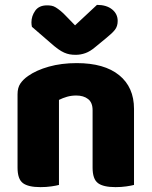

<svg xmlns="http://www.w3.org/2000/svg" viewBox="-20 -760 623 788"><path d="M530 -1Q519 2 498.5 5Q478 8 454 8Q404 8 382 -8.5Q360 -25 360 -72V-308Q360 -339 341.5 -353.5Q323 -368 293 -368Q273 -368 255.5 -363Q238 -358 222 -350V-1Q211 2 190.5 5Q170 8 146 8Q96 8 74 -8.5Q52 -25 52 -72V-373Q52 -400 63.5 -417Q75 -434 95 -448Q129 -472 180.5 -486.5Q232 -501 295 -501Q408 -501 469 -451.5Q530 -402 530 -313ZM288 -656 378 -740Q417 -740 440 -721.5Q463 -703 463 -674Q463 -652 451.5 -637.5Q440 -623 415 -603L370 -566Q350 -549 330.5 -542Q311 -535 291 -535Q277 -535 266 -537Q255 -539 243.5 -544Q232 -549 218 -559Q204 -569 185 -586L111 -650Q110 -655 109.5 -659Q109 -663 109 -668Q109 -694 124.5 -716Q140 -738 173 -738Q183 -738 191.5 -736.5Q200 -735 209 -729.5Q218 -724 229 -715Q240 -706 254 -691Z"/></svg>

Font: Baloo 2 ExtraBold
Style: Regular
Weight: 800
Designer: Sarang Kulkarni and Ek Type
Foundry: Ek Type
Version: Version 1.640;hotconv 1.0.111;makeotfexe 2.5.65597; ttfautoh